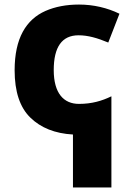

<svg xmlns="http://www.w3.org/2000/svg" viewBox="-20 -579 573 839"><path d="M325.2 -559.1C270 -559.1 221.2 -549.8 178.7 -531.2C94.2 -493.7 43.9 -412.1 43.9 -272C43.9 -178.7 66.9 -109.4 112.8 -64.9C158.2 -20.5 220.2 4.4 298.8 8.8V240.2H466.8V-158.2C425.8 -138.2 381.3 -125 325.2 -125C258.3 -125 214.8 -171.4 214.8 -272.9C214.8 -374 251 -424.8 323.2 -424.8C364.3 -424.8 404.8 -413.1 453.1 -393.1L502 -519C449.7 -544.4 389.2 -559.1 325.2 -559.1Z"/></svg>

Font: Noto Reveo Sans
Style: Regular
Weight: 800
Designer: Monotype Design Team
Foundry: Monotype Imaging Inc.
Version: Version 2.007